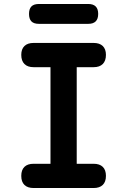

<svg xmlns="http://www.w3.org/2000/svg" viewBox="-20 -946 640 966"><path d="M366 -122H451Q481 -122 497 -106.5Q513 -91 513 -61Q513 -31 497 -15.5Q481 0 451 0H149Q119 0 103 -15.5Q87 -31 87 -61Q87 -91 103 -106.5Q119 -122 149 -122H234V-608H149Q119 -608 103 -624Q87 -640 87 -670Q87 -699 103 -714.5Q119 -730 149 -730H451Q481 -730 497 -714.5Q513 -699 513 -670Q513 -640 497 -624Q481 -608 451 -608H366ZM176 -826Q150 -826 138 -838.5Q126 -851 126 -876Q126 -901 138 -913.5Q150 -926 176 -926H424Q449 -926 461.5 -913.5Q474 -901 474 -876Q474 -851 461.5 -838.5Q449 -826 424 -826Z"/></svg>

Font: Maple Mono NL
Style: Bold
Weight: 700
Monospace: yes
Designer: subframe7536
Version: Version 7.000